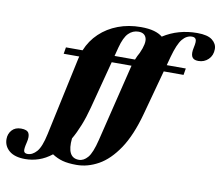

<svg xmlns="http://www.w3.org/2000/svg" viewBox="-305 -867 1404 1221"><g transform="rotate(10 397.0 -257.0)"><path d="M154.5 -453.5Q156 -461.5 158.5 -469.5H58L65 -512H172.5Q199 -577 248.8 -624Q298.5 -671 366 -696.5Q433.5 -722 513 -722Q564 -722 598 -712.2Q632 -702.5 653 -685Q749.5 -747 872.5 -747Q939.5 -747 969.5 -723.2Q999.5 -699.5 999.5 -665.5Q999.5 -624.5 973.2 -598.8Q947 -573 908.5 -573Q876.5 -573 866.8 -593Q857 -613 866 -652.5Q875 -692 868.8 -705.2Q862.5 -718.5 844 -718.5Q808.5 -718.5 781.5 -686Q754.5 -653.5 731 -568L716 -512H839L832 -469.5H704L626 -182Q587 -38 528.8 48.8Q470.5 135.5 401.2 174Q332 212.5 260 212.5Q206 212.5 170.2 202.8Q134.5 193 102.5 172Q62.5 203.5 19.8 218Q-23 232.5 -67.5 232.5Q-135.5 232.5 -170.8 202.8Q-206 173 -206 127.5Q-206 93.5 -184.8 69.8Q-163.5 46 -125.5 46Q-86.5 46 -75.8 66Q-65 86 -75.5 128Q-86 170 -82 184Q-78 198 -58 198Q-26.5 198 0.8 167Q28 136 46 51.5ZM393.5 -568 379 -512H511Q520.5 -536.5 533.5 -559Q564 -626.5 553.2 -658.5Q542.5 -690.5 502.5 -690.5Q466 -690.5 438.8 -663.5Q411.5 -636.5 393.5 -568ZM492 -453.5Q494 -461.5 496 -469.5H368L287.5 -162Q270.5 -97 249.2 -43.8Q228 9.5 203.5 51.5Q190.5 178 269.5 178Q300.5 178 326.5 147.8Q352.5 117.5 373.5 31.5Z"/></g></svg>

Font: Newsreader 72pt ExtraBold
Style: Italic
Weight: 800
Italic angle: -17°
Designer: Hugues Gentile
Foundry: Production Type
Version: Version 1.003; ttfautohint (v1.8.3)